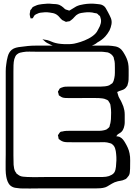

<svg xmlns="http://www.w3.org/2000/svg" viewBox="-20 -989 748 1073"><path d="M707 -47Q706 -37 705.5 -26.5Q705 -16 700 -8L693 1Q692 2 690 4.5Q688 7 686 9Q683 12 677 14Q665 20 652 21.5Q639 23 626 28Q621 29 616 32Q611 35 606 37Q596 42 587.5 48Q579 54 568 58Q555 62 540.5 63Q526 64 512 64H198Q176 64 146.5 64.5Q117 65 94 64Q80 63 65 60.5Q50 58 38 48Q28 39 22.5 25Q17 11 15 -2Q12 -17 11.5 -40.5Q11 -64 11.5 -87.5Q12 -111 12 -126V-552Q12 -572 12 -591.5Q12 -611 15 -630Q17 -650 23.5 -674Q30 -698 46 -711Q56 -719 69.5 -722.5Q83 -726 95 -727Q115 -730 136 -732Q157 -734 178 -734Q187 -734 218 -734Q249 -734 291 -734Q333 -734 374.5 -734Q416 -734 447 -734Q478 -734 487 -734H588Q607 -733 625.5 -729.5Q644 -726 658 -712Q663 -707 667.5 -700Q672 -693 676 -686Q683 -674 688 -662Q693 -650 696 -636Q699 -620 699 -602Q699 -584 699 -567Q699 -555 698.5 -543Q698 -531 694 -519Q693 -517 692.5 -513.5Q692 -510 690 -508Q688 -504 683 -498.5Q678 -493 674 -491Q670 -488 663.5 -486Q657 -484 652 -482Q649 -481 646 -480Q643 -479 640 -477Q639 -476 637.5 -476Q636 -476 635 -475Q634 -474 636 -472L639 -461Q642 -448 649 -437Q656 -426 661 -414Q666 -404 669.5 -393.5Q673 -383 675 -372Q677 -360 677 -348Q677 -336 677 -324Q677 -315 677 -305.5Q677 -296 675 -287Q673 -274 666.5 -262.5Q660 -251 649 -245Q645 -242 641 -240Q637 -238 634 -233Q630 -229 630 -228Q630 -227 635 -227Q639 -226 643 -225.5Q647 -225 650 -223Q660 -218 667 -209.5Q674 -201 679 -192Q687 -179 694 -163.5Q701 -148 704 -132Q708 -113 707.5 -91.5Q707 -70 707 -47ZM55 -588V-172Q55 -150 55 -120.5Q55 -91 56 -68Q57 -57 59 -47Q61 -37 67 -27Q69 -26 70.5 -23Q72 -20 73 -18Q75 -17 77.5 -15.5Q80 -14 82 -12Q84 -11 86.5 -9Q89 -7 92 -6Q101 -2 111 -1.5Q121 -1 131 0Q146 1 169 1Q192 1 215.5 0.5Q239 0 254 0H520Q537 0 555 0Q573 0 589 -5Q597 -8 605 -12.5Q613 -17 618 -24Q623 -31 625 -40Q627 -49 628 -57Q630 -74 630.5 -93Q631 -112 629 -129Q628 -145 623 -160.5Q618 -176 604 -185Q602 -187 599 -187.5Q596 -188 594 -189Q579 -194 563 -194.5Q547 -195 531 -194H389Q372 -194 352 -194.5Q332 -195 318 -205Q316 -207 313 -209Q310 -211 308 -212Q307 -215 306.5 -220Q306 -225 305 -228Q303 -232 304 -234Q304 -235 307 -238Q309 -241 312 -245.5Q315 -250 318 -252Q322 -254 328 -254Q339 -257 349 -257.5Q359 -258 369 -258H508Q522 -258 535 -258Q548 -258 561 -261Q564 -262 568 -263Q572 -264 574 -265Q576 -266 578 -267.5Q580 -269 581 -270Q583 -272 586.5 -274.5Q590 -277 591 -280Q593 -282 593 -285.5Q593 -289 594 -291Q597 -299 598 -307Q599 -315 600 -323Q601 -341 601 -359.5Q601 -378 598 -396Q597 -399 597 -402.5Q597 -406 595 -409Q594 -412 592 -415Q590 -418 588 -421Q587 -423 586 -425Q585 -427 583 -428Q581 -430 578 -431Q575 -432 573 -433Q563 -438 552.5 -439Q542 -440 531 -441Q509 -442 478 -441.5Q447 -441 424 -441H363Q355 -441 345 -441.5Q335 -442 327 -445Q324 -446 320.5 -448.5Q317 -451 314 -453Q313 -454 311.5 -454.5Q310 -455 309 -456Q308 -458 307.5 -462.5Q307 -467 306 -469Q304 -473 304 -477Q304 -479 307 -482Q309 -485 311 -489.5Q313 -494 315 -495Q317 -497 321.5 -498.5Q326 -500 329 -501Q336 -504 344.5 -504.5Q353 -505 361 -505H542Q553 -505 566.5 -506.5Q580 -508 590 -512Q592 -513 594.5 -515Q597 -517 599 -518Q601 -520 603.5 -521Q606 -522 607 -523Q612 -529 615 -537.5Q618 -546 619 -553Q622 -567 622 -582Q622 -597 622 -611Q622 -623 621.5 -635Q621 -647 617 -659Q617 -663 615 -669Q605 -688 583 -696Q579 -697 575 -697Q571 -697 567 -698Q555 -700 543 -700Q531 -700 519 -700H181Q163 -700 144.5 -700.5Q126 -701 109 -698Q101 -697 92 -694.5Q83 -692 76 -686Q70 -682 66 -674Q62 -666 60 -659Q56 -643 55.5 -625Q55 -607 55 -588ZM592 -819Q587 -810 581.5 -802Q576 -794 569 -786Q559 -775 547.5 -766.5Q536 -758 523 -751Q512 -740 487 -732Q462 -724 432.5 -719.5Q403 -715 378 -714Q353 -713 342 -716Q320 -719 293 -727.5Q266 -736 243 -749Q234 -754 224 -764Q223 -764 220.5 -766.5Q218 -769 218 -769Q218 -770 219 -769.5Q220 -769 220 -769Q223 -768 226 -768Q229 -768 231 -767Q244 -766 256 -761Q268 -756 279 -752Q302 -744 337 -742.5Q372 -741 394 -745Q409 -748 431 -755Q453 -762 475 -773.5Q497 -785 512 -800Q523 -811 531 -829Q539 -842 543 -858Q547 -874 542 -888Q541 -890 540.5 -893.5Q540 -897 538 -899Q537 -902 532 -904Q530 -906 527.5 -909Q525 -912 522 -913Q520 -915 516 -915Q512 -915 509 -916Q496 -920 480.5 -920.5Q465 -921 451 -919Q443 -918 434 -916.5Q425 -915 417 -911Q405 -905 396.5 -894.5Q388 -884 377 -876Q375 -875 372.5 -873Q370 -871 368 -870Q366 -869 359 -869Q353 -867 348 -867Q346 -868 344 -869Q342 -870 340 -871Q337 -873 334 -874Q331 -875 329 -876Q320 -883 313 -892Q306 -901 297 -907Q288 -913 277.5 -915.5Q267 -918 257 -919Q244 -921 231 -920.5Q218 -920 206 -918Q201 -917 197 -916Q193 -915 188 -912Q185 -911 181 -909Q177 -907 175 -905Q172 -903 170 -899Q168 -895 166 -892Q164 -888 163 -887L151 -886Q150 -887 149.5 -891.5Q149 -896 148 -897Q148 -899 147 -902Q146 -905 146 -908Q146 -914 148 -922Q148 -929 149 -931Q150 -933 152 -935Q154 -937 155 -938Q157 -940 159 -944Q161 -948 164 -950Q167 -952 171 -953.5Q175 -955 179 -957Q187 -961 196.5 -963Q206 -965 215 -966Q229 -968 244 -968.5Q259 -969 274 -967Q283 -967 292.5 -966Q302 -965 311 -962Q324 -956 334 -947Q337 -944 340 -941Q343 -938 347 -936Q349 -935 352 -934.5Q355 -934 357 -933Q359 -932 362.5 -931Q366 -930 368 -930Q370 -931 373 -933Q376 -935 378 -936Q385 -940 392 -944.5Q399 -949 406 -953Q425 -962 448 -965Q465 -968 483.5 -968.5Q502 -969 519 -967Q527 -966 536.5 -965Q546 -964 553 -960Q565 -954 571.5 -942.5Q578 -931 584 -920Q588 -912 592.5 -903.5Q597 -895 600 -887Q606 -871 603 -853.5Q600 -836 592 -819Z"/></svg>

Font: Rubik Vinyl
Style: Regular
Weight: 400
Designer: Hubert and Fischer, NaN
Foundry: Hubert and Fischer, NaN
Version: Version 2.200